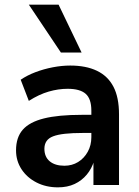

<svg xmlns="http://www.w3.org/2000/svg" viewBox="-20 -796 598 826"><path d="M229 10Q178 10 137 -11Q96 -32 72.5 -68Q49 -104 49 -149Q49 -205 78 -238Q107 -271 169 -286.5Q231 -302 332 -302H389V-224H336Q291 -224 259.5 -220.5Q228 -217 208.5 -209.5Q189 -202 180 -188.5Q171 -175 171 -156Q171 -121 194 -102Q217 -83 257 -83Q290 -83 316 -99Q342 -115 357.5 -143Q373 -171 373 -206V-320Q373 -371 348.5 -392.5Q324 -414 271 -414Q231 -414 189.5 -402Q148 -390 104 -362L69 -453Q97 -472 132.5 -485.5Q168 -499 207 -506.5Q246 -514 282 -514Q350 -514 397 -491.5Q444 -469 468 -423Q492 -377 492 -304V0H382V-105H385Q375 -71 353.5 -45Q332 -19 301 -4.5Q270 10 229 10ZM242 -570 104 -776H232L331 -570Z"/></svg>

Font: Nunitoga
Style: Bold
Weight: 700
Designer: Vernon Adams
Foundry: Vernon Adams
Version: Version 1.0